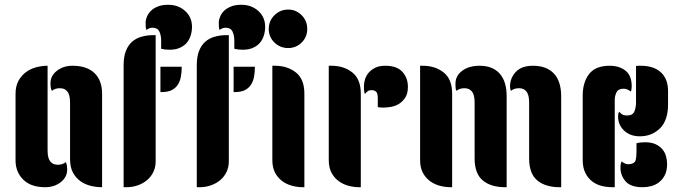

<svg xmlns="http://www.w3.org/2000/svg" viewBox="-20 -783 2854 803"><path d="M273 -352Q273 -364 271.5 -375Q270 -386 265.5 -394.5Q261 -403 252.5 -408.5Q244 -414 229 -414Q221 -414 212.5 -411.5Q204 -409 197 -403Q193 -411 192 -418.5Q191 -426 191 -434Q191 -466 218 -487Q245 -508 283 -508Q343 -508 375 -477.5Q407 -447 407 -390V0Q384 0 360.5 -5.5Q337 -11 317.5 -24.5Q298 -38 285.5 -60.5Q273 -83 273 -118ZM179 -156Q179 -144 180.5 -133Q182 -122 186.5 -113.5Q191 -105 199.5 -99.5Q208 -94 223 -94Q231 -94 239.5 -96.5Q248 -99 255 -105Q259 -97 260 -89.5Q261 -82 261 -74Q261 -42 234 -21Q207 0 169 0Q109 0 77 -32Q45 -64 45 -112V-390Q45 -423 57.5 -445.5Q70 -468 89.5 -482Q109 -496 132.5 -502Q156 -508 179 -508Z M651 -504H740Q740 -481 736.5 -462Q733 -443 723.5 -428.5Q714 -414 698 -406Q682 -398 657 -398H651ZM497 -510Q497 -546 506.5 -570Q516 -594 532.5 -608.5Q549 -623 572 -629.5Q595 -636 621 -636H631V-108Q631 -84 621.5 -64Q612 -44 595.5 -30Q579 -16 556.5 -8Q534 0 508 0H497ZM783 -671Q783 -652 777.5 -634.5Q772 -617 761 -604Q750 -591 732 -583Q714 -575 690 -575Q669 -575 654 -579V-613Q654 -635 646.5 -651Q639 -667 618 -667Q610 -667 605 -665Q600 -663 592 -658Q590 -664 589.5 -671Q589 -678 589 -692Q590 -703 595.5 -715.5Q601 -728 612 -738.5Q623 -749 640.5 -756Q658 -763 683 -763Q726 -763 754.5 -737Q783 -711 783 -671Z M957 -504H1046Q1046 -481 1042.5 -462Q1039 -443 1029.5 -428.5Q1020 -414 1004 -406Q988 -398 963 -398H957ZM803 -510Q803 -546 812.5 -570Q822 -594 838.5 -608.5Q855 -623 878 -629.5Q901 -636 927 -636H937V-108Q937 -84 927.5 -64Q918 -44 901.5 -30Q885 -16 862.5 -8Q840 0 814 0H803ZM1089 -671Q1089 -652 1083.5 -634.5Q1078 -617 1067 -604Q1056 -591 1038 -583Q1020 -575 996 -575Q975 -575 960 -579V-613Q960 -635 952.5 -651Q945 -667 924 -667Q916 -667 911 -665Q906 -663 898 -658Q896 -664 895.5 -671Q895 -678 895 -692Q896 -703 901.5 -715.5Q907 -728 918 -738.5Q929 -749 946.5 -756Q964 -763 989 -763Q1032 -763 1060.5 -737Q1089 -711 1089 -671Z M1104 -662Q1104 -696 1128 -719.5Q1152 -743 1185 -743Q1218 -743 1241.5 -719.5Q1265 -696 1265 -662Q1265 -628 1241.5 -605Q1218 -582 1185 -582Q1152 -582 1128 -605Q1104 -628 1104 -662ZM1119 -508H1130Q1182 -508 1217.5 -480Q1253 -452 1253 -391V0H1247Q1224 0 1201.5 -6Q1179 -12 1160.5 -25.5Q1142 -39 1130.5 -60.5Q1119 -82 1119 -114Z M1355 -508H1366Q1418 -508 1453.5 -480Q1489 -452 1489 -391V0H1483Q1460 0 1437.5 -6Q1415 -12 1396.5 -25.5Q1378 -39 1366.5 -60.5Q1355 -82 1355 -114ZM1686 -420Q1686 -392 1675 -375Q1664 -358 1648.5 -348.5Q1633 -339 1615 -336Q1597 -333 1584 -333Q1570 -333 1560 -335V-371Q1560 -394 1552.5 -400Q1545 -406 1534 -406Q1524 -406 1518.5 -402Q1513 -398 1506 -390Q1503 -398 1502.5 -406.5Q1502 -415 1502 -423Q1502 -436 1506.5 -451Q1511 -466 1521.5 -478.5Q1532 -491 1549 -499.5Q1566 -508 1592 -508Q1640 -508 1663 -482.5Q1686 -457 1686 -420Z M1965 -352Q1965 -364 1963.5 -375Q1962 -386 1957.5 -394.5Q1953 -403 1944.5 -408.5Q1936 -414 1921 -414Q1913 -414 1904.5 -411.5Q1896 -409 1889 -403Q1886 -409 1885.5 -414.5Q1885 -420 1885 -425V-434Q1885 -466 1913 -487Q1941 -508 1986 -508Q2040 -508 2069.5 -475.5Q2099 -443 2099 -380V0H2093Q2033 0 1999 -28.5Q1965 -57 1965 -120ZM1737 -508H1748Q1800 -508 1835.5 -480Q1871 -452 1871 -391V0H1865Q1842 0 1819.5 -6Q1797 -12 1778.5 -25.5Q1760 -39 1748.5 -60.5Q1737 -82 1737 -114ZM2193 -352Q2193 -364 2191.5 -375Q2190 -386 2185.5 -394.5Q2181 -403 2172.5 -408.5Q2164 -414 2149 -414Q2141 -414 2132.5 -411.5Q2124 -409 2117 -403Q2113 -411 2113 -421Q2113 -456 2137 -482Q2161 -508 2209 -508Q2266 -508 2296.5 -475.5Q2327 -443 2327 -380V0H2321Q2261 0 2227 -28.5Q2193 -57 2193 -120Z M2551 0H2541Q2518 0 2496 -5.5Q2474 -11 2456.5 -24.5Q2439 -38 2428 -60Q2417 -82 2417 -114V-383Q2417 -438 2443.5 -473Q2470 -508 2530 -508Q2570 -508 2596 -487.5Q2622 -467 2622 -422Q2622 -407 2618 -400Q2604 -412 2588 -412Q2566 -412 2558.5 -397Q2551 -382 2551 -365ZM2640 -507Q2645 -508 2650 -508H2660Q2714 -508 2744 -480.5Q2774 -453 2774 -402V-347Q2774 -279 2740 -246Q2706 -213 2657 -213H2650Q2612 -215 2588.5 -238.5Q2565 -262 2565 -295Q2565 -300 2565.5 -304Q2566 -308 2569 -316Q2577 -308 2583 -304Q2589 -300 2603 -300Q2626 -300 2633 -316.5Q2640 -333 2640 -355ZM2770 -97Q2770 -69 2760.5 -50.5Q2751 -32 2736 -20.5Q2721 -9 2703 -4.5Q2685 0 2668 0Q2617 0 2596 -25Q2575 -50 2575 -81Q2575 -86 2575.5 -93Q2576 -100 2580 -108Q2593 -96 2610 -96Q2634 -98 2638 -112Q2642 -126 2642 -147V-184Q2657 -188 2678 -188Q2704 -188 2721.5 -180Q2739 -172 2750 -159Q2761 -146 2765.5 -129.5Q2770 -113 2770 -97Z"/></svg>

Font: Kenia
Style: Regular
Weight: 400
Designer: Julia Petretta
Foundry: Julia Petretta
Version: Version 1.001